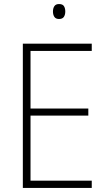

<svg xmlns="http://www.w3.org/2000/svg" viewBox="-20 -930 530 950"><path d="M434 0H93V-714H434V-678H131V-393H417V-358H131V-36H434ZM272 -910Q290 -910 296.5 -899.5Q303 -889 303 -873Q303 -857 296 -846.5Q289 -836 272 -836Q256 -836 249 -846.5Q242 -857 242 -873Q242 -889 249 -899.5Q256 -910 272 -910Z"/></svg>

Font: Noto Sans Sinhala SemiCondensed ExtraLight
Style: Regular
Weight: 200
Width: 4
Designer: Jelle Bosma - Monotype Design Team
Foundry: Monotype Imaging Inc.
Version: Version 2.006; ttfautohint (v1.8.4.7-5d5b)